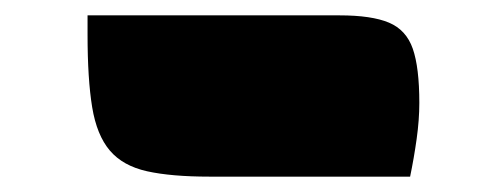

<svg xmlns="http://www.w3.org/2000/svg" viewBox="-20 -425 640 250"><path d="M94 -405H422Q464 -405 486.5 -395.5Q509 -386 517.5 -361.5Q526 -337 526 -291Q526 -269 522.5 -244Q519 -219 514 -195H253Q203 -195 171.5 -202Q140 -209 123 -229Q106 -249 100 -285.5Q94 -322 94 -380Z"/></svg>

Font: Recursive Mn Csl St XBk
Style: Regular
Weight: 1000
Monospace: yes
Version: Version 1.079;hotconv 1.0.112;makeotfexe 2.5.65598; ttfautoh